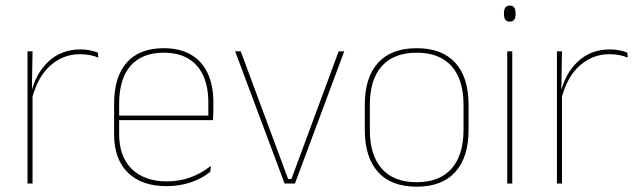

<svg xmlns="http://www.w3.org/2000/svg" viewBox="-20 -674 2344 705"><path d="M96.5 -308.5 87 -320.5 92.5 -325Q109 -402 157 -447.2Q205 -492.5 275 -492.5Q296 -492.5 312.2 -489Q328.5 -485.5 339.5 -480.5L341 -462.5Q328 -468 311 -471.5Q294 -475 273.5 -475Q212 -475 164.8 -433.2Q117.5 -391.5 96.5 -308.5ZM81 0V-485.5H99.5L97 -335L99.5 -332.5V0Z M591.5 9.5Q500 9.5 449.5 -40.2Q399 -90 399 -180.5V-292.5Q399 -392.5 445.8 -444.8Q492.5 -497 581.5 -497Q640 -497 680.8 -473.5Q721.5 -450 742.5 -405.2Q763.5 -360.5 763.5 -296.5V-279.5Q763.5 -268.5 763.2 -257.5Q763 -246.5 762 -233H745Q745 -250.5 745 -266.5Q745 -282.5 745 -296Q745 -355.5 726.2 -396.5Q707.5 -437.5 671 -459Q634.5 -480.5 581.5 -480.5Q501.5 -480.5 459.5 -432.5Q417.5 -384.5 417.5 -292.5V-243.5V-239.5V-181Q417.5 -140 429.2 -108Q441 -76 463.5 -53.8Q486 -31.5 518.5 -19.8Q551 -8 592 -8Q639.5 -8 679.5 -22.8Q719.5 -37.5 754.5 -65L752 -43Q722.5 -19 681.5 -4.8Q640.5 9.5 591.5 9.5ZM407.5 -233V-249.5H755.5V-233Z M1050 -16.5 1223.5 -485.5H1244L1063 0H1025L843.5 -485.5H864L1038 -16.5Z M1510 11.5Q1416.5 11.5 1368 -42.5Q1319.5 -96.5 1319.5 -197.5V-289Q1319.5 -390 1368.2 -443.5Q1417 -497 1510 -497Q1603 -497 1651.8 -443.5Q1700.5 -390 1700.5 -289V-197.5Q1700.5 -96.5 1651.8 -42.5Q1603 11.5 1510 11.5ZM1510 -5Q1593.5 -5 1637.8 -54.5Q1682 -104 1682 -197.5V-289Q1682 -382 1638 -431.2Q1594 -480.5 1510 -480.5Q1426 -480.5 1382 -431.2Q1338 -382 1338 -289V-197.5Q1338 -104 1382 -54.5Q1426 -5 1510 -5Z M1842.5 0V-485.5H1861V0ZM1852 -594.5Q1841.5 -594.5 1836 -601.2Q1830.5 -608 1830.5 -622V-626.5Q1830.5 -640 1836 -646.8Q1841.5 -653.5 1852 -653.5Q1862.5 -653.5 1867.8 -646.8Q1873 -640 1873 -626.5V-622Q1873 -608 1867.8 -601.2Q1862.5 -594.5 1852 -594.5Z M2040.5 -308.5 2031 -320.5 2036.5 -325Q2053 -402 2101 -447.2Q2149 -492.5 2219 -492.5Q2240 -492.5 2256.2 -489Q2272.5 -485.5 2283.5 -480.5L2285 -462.5Q2272 -468 2255 -471.5Q2238 -475 2217.5 -475Q2156 -475 2108.8 -433.2Q2061.5 -391.5 2040.5 -308.5ZM2025 0V-485.5H2043.5L2041 -335L2043.5 -332.5V0Z"/></svg>

Font: Anek Tamil Thin
Style: Regular
Weight: 250
Designer: Aadarsh Rajan (Tamil), Yesha Goshar (Latin)
Foundry: Ek Type
Version: Version 1.003